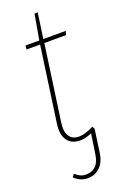

<svg xmlns="http://www.w3.org/2000/svg" viewBox="-163 -698 594 941"><g transform="rotate(-20 134.5 -227.5)"><path d="M147.9 -499 92.8 -106.9Q85.4 -59.1 101.6 -34.4Q117.7 -9.8 150.9 -9.8Q185.5 -9.8 228 -33.2L235.8 -20L219.2 98.1Q212.9 146.5 186.5 171.6Q160.2 196.8 122.1 196.8Q83 196.8 53.2 167L64.9 152.8Q79.1 165 91.3 170.9Q103.5 176.8 122.1 176.8Q151.4 176.8 171.4 157.5Q191.4 138.2 196.8 96.2L211.9 -4.9Q180.2 9.8 149.9 9.8Q106 9.8 84.2 -20.8Q62.5 -51.3 70.8 -106.9L126 -499H55.2L57.1 -519H128.9L151.9 -649.9L168.9 -651.9L149.9 -519H267.1L261.2 -499Z"/></g></svg>

Font: Fira Sans Compressed Thin
Style: Italic
Weight: 100
Width: 3
Italic angle: -8°
Designer: Carrois Corporate & Edenspiekermann AG
Foundry: Carrois Corporate GbR & Edenspiekermann AG
Version: Version 4.203;PS 004.203;hotconv 1.0.88;makeotf.lib2.5.64775